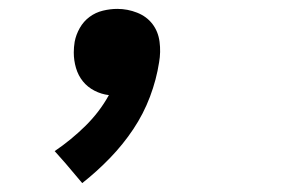

<svg xmlns="http://www.w3.org/2000/svg" viewBox="-20 -207 640 432"><path d="M165 205 127 160 103 133Q140 108 172 76.5Q204 45 225 7Q208 5 192.5 -3Q177 -11 166.5 -24Q156 -37 151 -54Q146 -71 146 -89Q146 -95 146.5 -101Q147 -107 148 -113Q151 -129 159.5 -144Q168 -159 181.5 -169Q195 -179 211.5 -183Q228 -187 244 -187Q267 -187 288.5 -178.5Q310 -170 323 -153Q336 -136 339 -113Q342 -90 338 -67Q332 -28 317.5 10.5Q303 49 280 83.5Q257 118 227.5 148.5Q198 179 165 205Z"/></svg>

Font: Iosevka Curly Extended
Style: Bold Italic
Weight: 700
Width: 7
Italic angle: -9°
Monospace: yes
Designer: Belleve Invis
Foundry: Belleve Invis
Version: Version 11.1.0; ttfautohint (v1.8.3)